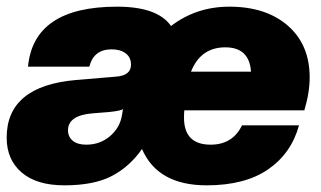

<svg xmlns="http://www.w3.org/2000/svg" viewBox="-20 -546 964 576"><path d="M600 10Q453 10 406 -99Q369 -46 315.5 -18Q262 10 173 10Q90 10 45 -28.5Q0 -67 0 -133Q0 -288 208 -306L327 -316Q373 -319 373 -352Q373 -374 357 -386Q341 -398 315 -398Q261 -398 248 -346H64Q81 -526 331 -526Q453 -526 493 -468Q569 -526 668 -526Q778 -526 843.5 -469Q909 -412 909 -314Q909 -268 893 -215H533Q532 -207 532 -193Q532 -112 612 -112Q678 -112 706 -170H877Q854 -86 784.5 -38Q715 10 600 10ZM239 -112Q280 -112 310 -137.5Q340 -163 346 -201L349 -219Q345 -214 308 -210L258 -206Q184 -200 184 -155Q184 -136 198 -124Q212 -112 239 -112ZM656 -404Q582 -404 553 -331H733Q728 -404 656 -404Z"/></svg>

Font: Creato Display Black
Style: Italic
Weight: 900
Italic angle: -10°
Version: Version 1.000